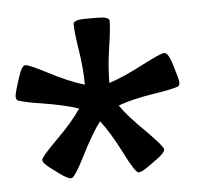

<svg xmlns="http://www.w3.org/2000/svg" viewBox="-37 -793 505 446"><g transform="rotate(-5 215.5 -570.0)"><path d="M269.5 -387.2Q261.7 -387.2 237.8 -435.1Q212.4 -484.9 190.4 -513.2Q170.9 -487.8 144.5 -435.5Q120.1 -387.2 112.3 -387.2Q105 -387.2 89.4 -397.9L66.9 -414.6Q48.8 -427.7 48.8 -435.5Q48.8 -441.9 85 -478Q124 -516.1 144.5 -546.9Q114.3 -557.6 56.6 -566.9Q23.4 -571.8 5.4 -577.6Q0 -579.6 0 -587.9Q0 -595.7 12.7 -633.8Q20.5 -658.2 28.8 -658.2Q37.1 -658.2 78.6 -636.7Q127 -611.3 162.6 -601.1Q162.6 -638.2 155.8 -681.2Q148.9 -724.1 148.9 -743.2Q148.9 -753.4 176.8 -753.4H204.6Q232.9 -753.4 232.9 -743.7Q232.9 -724.6 226.3 -681.6Q219.7 -638.7 219.7 -600.1Q250.5 -609.4 302.7 -636.7Q344.2 -658.2 352.5 -658.2Q361.3 -658.2 369.1 -634.3Q381.8 -594.2 381.8 -587.4Q381.8 -579.6 377 -577.6Q358.9 -571.8 325.7 -566.9Q269 -558.1 236.8 -545.9Q253.9 -520.5 296.9 -478.5Q333 -441.9 333 -435.5Q333 -427.7 314.9 -414.6L292.5 -398.4Q276.9 -387.2 269.5 -387.2Z"/></g></svg>

Font: ALMAS
Style: Bold
Weight: 700
Designer: ALMAS Font/ by Husham Jawad Kadhim, derived from the Bainsely font by/ Paul James MIller
Foundry: High-Logic / Made with FontCreator
Version: Version 1.411;September 19, 2021;FontCreator 14.0.0.2814 32-